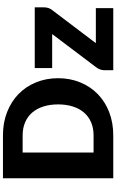

<svg xmlns="http://www.w3.org/2000/svg" viewBox="230 -998 768 1268"><g transform="rotate(-90 614.0 -364.0)"><path d="M731.5 -364.5Q731.5 -285.5 704.2 -218.8Q677 -152 627.5 -103.2Q578 -54.5 508.2 -27.2Q438.5 0 353.5 0H70.5V-728.5H353.5Q438.5 -728.5 508.2 -701Q578 -673.5 627.5 -625Q677 -576.5 704.2 -509.8Q731.5 -443 731.5 -364.5ZM558.5 -364.5Q558.5 -418.5 544.5 -462Q530.5 -505.5 504.2 -535.8Q478 -566 440 -582.2Q402 -598.5 353.5 -598.5H240.5V-130H353.5Q402 -130 440 -146.2Q478 -162.5 504.2 -192.8Q530.5 -223 544.5 -266.5Q558.5 -310 558.5 -364.5ZM1199.5 -456.5Q1199.5 -440.5 1194 -425.5Q1188.5 -410.5 1179.5 -401L963 -115H1194.5V0H784.5V-63Q784.5 -72.5 789.5 -87Q794.5 -101.5 804.5 -114L1023 -403.5H798.5V-518.5H1199.5Z"/></g></svg>

Font: Lato ExtraBold
Style: Regular
Weight: 800
Designer: Lukasz Dziedzic with Adam Twardoch and Botio Nikoltchev
Foundry: tyPoland Lukasz Dziedzic
Version: Version 2.015; 2015-08-06; http://www.latofonts.com/